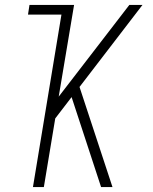

<svg xmlns="http://www.w3.org/2000/svg" viewBox="-20 -755 616 775"><path d="M113 0H157L203 -277L269 -363L388 0H434L301 -404L555 -735H502L217 -365L279 -735H99L93 -696H228Z"/></svg>

Font: Iosevka Sparkle XLtObl
Style: Regular
Weight: 200
Italic angle: -9°
Designer: Belleve Invis
Foundry: Belleve Invis
Version: Version 4.5.0; ttfautohint (v1.8.3)